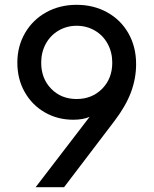

<svg xmlns="http://www.w3.org/2000/svg" viewBox="-20 -777 639 797"><path d="M352 -292Q325 -280 284 -280Q219 -280 166 -310.5Q113 -341 82.5 -395Q52 -449 52 -517Q52 -585 84 -640Q116 -695 172 -726Q228 -757 298 -757Q369 -757 425.5 -725.5Q482 -694 513.5 -638Q545 -582 545 -511Q545 -452 524 -395Q503 -338 456 -276L246 0H128ZM298 -366Q362 -366 404 -408.5Q446 -451 446 -517Q446 -560 427 -595Q408 -630 374 -650Q340 -670 298 -670Q257 -670 223 -650Q189 -630 170 -595Q151 -560 151 -517Q151 -451 192.5 -408.5Q234 -366 298 -366Z"/></svg>

Font: Evergrow Sans 
Style: Medium
Weight: 500
Foundry: 10Web
Version: Version 1.000